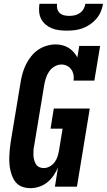

<svg xmlns="http://www.w3.org/2000/svg" viewBox="-20 -975 558 1003"><path d="M139 8Q119 8 101 2.5Q83 -3 69.5 -15.5Q56 -28 48 -45Q40 -62 35.5 -80Q31 -98 29.5 -117Q28 -136 28.5 -155.5Q29 -175 31 -194.5Q33 -214 36 -234L88 -548Q92 -571 98.5 -594Q105 -617 116 -639Q127 -661 143 -681Q159 -701 179.5 -715Q200 -729 224 -736Q248 -743 271 -743Q289 -743 306.5 -738.5Q324 -734 338.5 -725Q353 -716 364.5 -703Q376 -690 384 -675L394 -735H503L473 -554H364Q367 -570 364 -585Q361 -600 352.5 -612Q344 -624 330.5 -631Q317 -638 301 -638Q283 -638 265.5 -628Q248 -618 237 -602Q226 -586 220 -567.5Q214 -549 211 -531L159 -217Q156 -204 155 -191Q154 -178 154.5 -165.5Q155 -153 158 -141Q161 -129 167 -118.5Q173 -108 184 -102.5Q195 -97 208 -97Q224 -97 239 -105Q254 -113 264.5 -126.5Q275 -140 280 -155.5Q285 -171 288 -187L307 -303H244L261 -408H449L382 0H267L283 -101Q274 -79 260 -58.5Q246 -38 227 -22.5Q208 -7 184.5 0.5Q161 8 139 8ZM329 -815Q308 -815 288 -817.5Q268 -820 250 -827.5Q232 -835 217.5 -847.5Q203 -860 194.5 -877Q186 -894 184.5 -914Q183 -934 186 -955H278Q276 -941 279.5 -928Q283 -915 292.5 -906.5Q302 -898 315 -895Q328 -892 342 -892Q356 -892 370 -895Q384 -898 396.5 -906.5Q409 -915 416.5 -928Q424 -941 426 -955H518Q515 -934 506.5 -914Q498 -894 483.5 -877Q469 -860 450.5 -847.5Q432 -835 412 -827.5Q392 -820 371 -817.5Q350 -815 329 -815Z"/></svg>

Font: Iosevka Curly Slab Extrabold
Style: Italic
Weight: 800
Italic angle: -9°
Monospace: yes
Designer: Belleve Invis
Foundry: Belleve Invis
Version: Version 22.1.2; ttfautohint (v1.8.4)